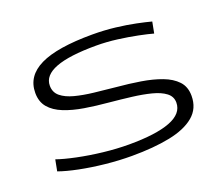

<svg xmlns="http://www.w3.org/2000/svg" viewBox="-97 -683 958 833"><g transform="rotate(-20 381.5 -267.0)"><path d="M53 -38 63 -90Q97 -78 152 -66.5Q207 -55 268.5 -48Q330 -41 386 -41Q511 -41 576 -66Q641 -91 641 -142Q641 -170 618 -187.5Q595 -205 556 -215Q517 -225 468 -231Q419 -237 366 -242Q309 -247 257 -255.5Q205 -264 165 -280Q125 -296 102.5 -322.5Q80 -349 80 -390Q80 -468 158.5 -506Q237 -544 399 -544Q454 -544 504.5 -538Q555 -532 596 -523.5Q637 -515 663 -508L653 -456Q628 -463 586.5 -471.5Q545 -480 495.5 -486.5Q446 -493 398 -493Q150 -493 150 -398Q150 -367 172.5 -348.5Q195 -330 233 -320Q271 -310 319.5 -304.5Q368 -299 419 -294Q476 -289 528.5 -280.5Q581 -272 622.5 -256.5Q664 -241 688.5 -215Q713 -189 713 -147Q713 -89 672 -54.5Q631 -20 556.5 -5Q482 10 381 10Q322 10 260 3.5Q198 -3 143.5 -14Q89 -25 53 -38Z"/></g></svg>

Font: Georama ExtraExtended Light
Style: Regular
Weight: 300
Width: 8
Designer: Jean-Baptiste Levee
Foundry: Production Type
Version: Version 1.000